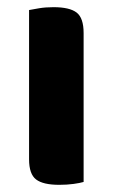

<svg xmlns="http://www.w3.org/2000/svg" viewBox="-20 -508 314 535"><path d="M213 -1Q203 2 185 4.5Q167 7 145 7Q100 7 80.5 -8Q61 -23 61 -64V-480Q71 -482 89 -485Q107 -488 129 -488Q174 -488 193.5 -473Q213 -458 213 -416V-1Z"/></svg>

Font: Baloo Bhaina 2
Style: Bold
Weight: 700
Designer: Yesha Goshar, Manish Minz, Shuchita Grover and Ek Type
Foundry: Ek Type
Version: Version 1.640;hotconv 1.0.111;makeotfexe 2.5.65597; ttfautoh